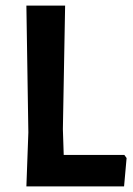

<svg xmlns="http://www.w3.org/2000/svg" viewBox="-20 -664 473 684"><path d="M423 -112 431 -101 422 0H74L81 -192L74 -644H212L204 -204L207 -112Z"/></svg>

Font: Alegreya Sans
Style: Bold
Weight: 700
Designer: Juan Pablo del Peral
Foundry: Huerta Tipografica
Version: Version 2.007